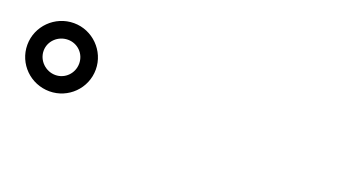

<svg xmlns="http://www.w3.org/2000/svg" viewBox="-35 -1053 1070 609"><g transform="rotate(20 500.0 -748.0)"><path d="M23 -748C23 -684 75 -633 139 -633C202 -633 254 -684 254 -748C254 -811 202 -863 139 -863C75 -863 23 -811 23 -748ZM78 -748C78 -781 106 -807 139 -807C172 -807 198 -781 198 -748C198 -715 172 -688 139 -688C106 -688 78 -715 78 -748Z"/></g></svg>

Font: LINE Seed JP App_OTF Bold
Style: Regular
Weight: 700
Designer: LINE & Fontrix & Fontworks
Version: Version 1.009